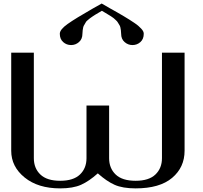

<svg xmlns="http://www.w3.org/2000/svg" viewBox="-20 -1041 1123 1061"><path d="M543 -981.4Q540 -979.5 524.9 -970.7Q509.8 -961.9 506.8 -960Q503.9 -958 491.7 -950.2Q479.5 -942.4 477.1 -939.9Q474.6 -937.5 465.3 -930.2Q456.1 -922.9 454.1 -918Q452.1 -913.1 446.8 -905.3Q441.4 -897.5 439.9 -890.6Q438.5 -883.8 437 -874.5Q435.5 -865.2 435.5 -854.5Q435.5 -825.2 416.5 -808.6Q397.5 -792 373 -792Q347.7 -792 329.1 -808.6Q310.5 -825.2 310.5 -854.5Q310.5 -877.9 354 -908.7Q397.5 -939.5 493.2 -994.1Q525.4 -1011.7 542 -1021.5Q559.6 -1010.7 585 -996.6Q610.4 -982.4 626 -973.6Q641.6 -964.8 662.1 -952.6Q682.6 -940.4 694.8 -932.6Q707 -924.8 721.7 -915Q736.3 -905.3 744.6 -897.9Q752.9 -890.6 760.3 -882.8Q767.6 -875 771 -868.2Q774.4 -861.3 774.4 -854.5Q774.4 -825.2 755.9 -808.6Q737.3 -792 711.9 -792Q687.5 -792 668.5 -808.6Q649.4 -825.2 649.4 -854.5Q649.4 -865.2 647.9 -874.5Q646.5 -883.8 645 -890.6Q643.6 -897.5 638.2 -905.3Q632.8 -913.1 630.4 -918Q627.9 -922.9 619.6 -930.2Q611.3 -937.5 608.4 -940.4Q605.5 -943.4 593.8 -950.7Q582 -958 578.6 -960Q575.2 -961.9 561 -970.7Q546.9 -979.5 543 -981.4ZM1000 -750Q1000 -750 1000 -208Q1000 -116.2 931.2 -58.1Q862.3 0 729.5 0Q657.2 0 612.8 -20Q568.4 -40 520.5 -83Q472.7 -40 428.2 -20Q383.8 0 312.5 0Q190.4 0 116.2 -60.1Q42 -120.1 42 -208V-750H167V-167Q167 -111.3 203.1 -76.7Q239.3 -42 312.5 -42Q385.7 -42 421.9 -76.7Q458 -111.3 458 -167V-458H583V-167Q583 -111.3 619.1 -76.7Q655.3 -42 729.5 -42Q802.7 -42 838.9 -76.7Q875 -111.3 875 -167V-750Z"/></svg>

Font: okolaks
Style: Bold
Weight: 600
Width: 8
Version: Version 000.6.0